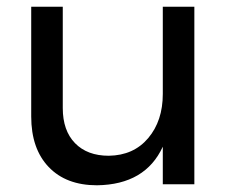

<svg xmlns="http://www.w3.org/2000/svg" viewBox="-20 -549 689 572"><path d="M559 -529V0H465V-112Q413 1 269 3Q177 3 125 -51.5Q73 -106 73 -202V-529H167V-227Q167 -160 203.5 -122.5Q240 -85 304 -85Q378 -86 421.5 -137.5Q465 -189 465 -269V-529Z"/></svg>

Font: Montserrat arm2
Style: Regular
Weight: 400
Designer: Julieta Ulanovsky
Foundry: Julieta Ulanovsky
Version: Version 6.000